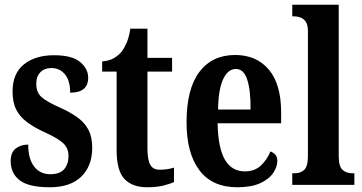

<svg xmlns="http://www.w3.org/2000/svg" viewBox="-20 -780 1529 810"><path d="M190 10Q101 10 63 -19.5Q25 -49 25 -100Q25 -138 47 -154Q69 -170 99 -170Q99 -110 124 -77.5Q149 -45 192 -45Q233 -45 251 -66.5Q269 -88 269 -122Q269 -155 247 -175.5Q225 -196 175 -219Q126 -241 95 -264Q64 -287 48.5 -317.5Q33 -348 33 -394Q33 -470 81 -508.5Q129 -547 208 -547Q284 -547 318 -518.5Q352 -490 352 -452Q352 -389 276 -389Q276 -440 254 -466.5Q232 -493 197 -493Q168 -493 150.5 -475.5Q133 -458 133 -427Q133 -391 154 -371.5Q175 -352 231 -327Q274 -308 305 -286Q336 -264 352.5 -233.5Q369 -203 369 -156Q369 -80 323 -35Q277 10 190 10Z M600 10Q539 10 505.5 -24.5Q472 -59 472 -147V-478H411V-521Q441 -523 461 -535Q481 -547 494 -563Q505 -578 514.5 -600Q524 -622 530 -659H602V-536H706V-478H602V-155Q602 -107 613.5 -85.5Q625 -64 654 -64Q687 -64 714 -73V-12Q700 -5 671 2.5Q642 10 600 10Z M981 10Q875 10 821 -62Q767 -134 767 -264Q767 -405 821 -476.5Q875 -548 972 -548Q1062 -548 1114 -486.5Q1166 -425 1166 -306V-260H898Q900 -155 929 -106Q958 -57 1013 -57Q1055 -57 1081 -82Q1107 -107 1121 -141Q1133 -137 1141.5 -127.5Q1150 -118 1150 -101Q1150 -77 1133 -51Q1116 -25 1078.5 -7.5Q1041 10 981 10ZM1037 -318Q1038 -396 1023.5 -442.5Q1009 -489 975 -489Q941 -489 921 -445Q901 -401 900 -318Z M1213 0V-49H1223Q1248 -49 1263.5 -63.5Q1279 -78 1279 -122V-648Q1279 -676 1269.5 -689Q1260 -702 1247 -706.5Q1234 -711 1223 -711H1213V-760H1409V-122Q1409 -78 1425 -63.5Q1441 -49 1466 -49H1475V0Z"/></svg>

Font: Noto Serif Tamil ExtraCondensed
Style: Bold
Weight: 700
Width: 2
Designer: Indian Type Foundry, Tom Grace, and the Monotype Design Team
Foundry: Monotype Imaging Inc.
Version: Version 2.004; ttfautohint (v1.8.4.7-5d5b)